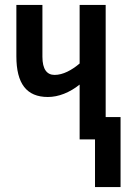

<svg xmlns="http://www.w3.org/2000/svg" viewBox="-20 -562 522 774"><path d="M406 -542H301V-306C269 -279 234 -260 200 -260C169 -260 151 -283 151 -333V-542H46V-335C46 -225 87 -171 173 -171C216 -171 261 -189 301 -221V0H363V192H466V-90H406Z"/></svg>

Font: Noto Sans Display Condensed Medium
Style: Regular
Weight: 500
Width: 3
Designer: Monotype Design Team
Foundry: Monotype Imaging Inc.
Version: Version 1.900